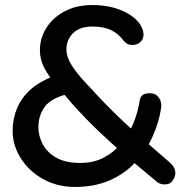

<svg xmlns="http://www.w3.org/2000/svg" viewBox="-20 -730 739 760"><path d="M277 10Q206 10 150 -21.5Q94 -53 62 -104Q30 -155 30 -212Q30 -260 47.5 -301.5Q65 -343 100.5 -375Q136 -407 191 -428L257 -360Q185 -344 158.5 -309Q132 -274 132 -227Q132 -192 149 -159.5Q166 -127 202.5 -106Q239 -85 298 -85Q351 -85 391.5 -106.5Q432 -128 461 -163.5Q490 -199 508 -242.5Q526 -286 533 -332Q535 -346 544 -353.5Q553 -361 574 -361Q596 -361 608.5 -344Q621 -327 618 -303Q609 -245 584 -189.5Q559 -134 517 -88.5Q475 -43 415 -16.5Q355 10 277 10ZM632 0Q623 0 615.5 -2.5Q608 -5 604 -8Q535 -65 476.5 -115Q418 -165 366.5 -214.5Q315 -264 265 -320Q230 -360 201.5 -394Q173 -428 155.5 -461Q138 -494 138 -531Q138 -579 163.5 -619.5Q189 -660 235.5 -685Q282 -710 346 -710Q416 -710 468.5 -685.5Q521 -661 540 -624Q541 -623 544.5 -613.5Q548 -604 548 -591Q548 -576 536 -564Q524 -552 504 -552Q491 -552 483 -557Q475 -562 471 -567Q449 -597 419.5 -611Q390 -625 346 -625Q296 -625 269.5 -599Q243 -573 243 -535Q243 -504 263.5 -472Q284 -440 311.5 -410.5Q339 -381 362 -356Q396 -319 436.5 -279.5Q477 -240 517.5 -204Q558 -168 593 -138Q628 -108 652 -87Q663 -77 668.5 -67Q674 -57 674 -43Q674 -32 664 -16Q654 0 632 0Z"/></svg>

Font: Quicksand SemiBold
Style: Regular
Weight: 600
Designer: Andrew Paglinawan
Foundry: Andrew Paglinawan
Version: Version 3.006